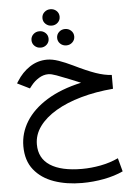

<svg xmlns="http://www.w3.org/2000/svg" viewBox="-67 -776 812 1162"><g transform="rotate(-5 339.5 -195.0)"><path d="M231.4 -677.2Q231.4 -698.7 246.8 -712.9Q262.2 -727.1 283.7 -727.1Q305.7 -727.1 320.8 -712.9Q335.9 -698.7 335.9 -677.2Q335.9 -656.2 320.8 -641.8Q305.7 -627.4 283.7 -627.4Q262.2 -627.4 246.8 -641.8Q231.4 -656.2 231.4 -677.2ZM309.6 -550.3Q309.6 -571.3 324.7 -585.7Q339.8 -600.1 361.8 -600.1Q383.3 -600.1 398.4 -585.9Q413.6 -571.8 413.6 -550.3Q413.6 -529.3 398.4 -514.9Q383.3 -500.5 361.8 -500.5Q339.8 -500.5 324.7 -514.9Q309.6 -529.3 309.6 -550.3ZM153.8 -550.3Q153.8 -571.3 168.9 -585.7Q184.1 -600.1 206.1 -600.1Q227.5 -600.1 242.7 -585.9Q257.8 -571.8 257.8 -550.3Q257.8 -529.3 242.7 -514.9Q227.5 -500.5 206.1 -500.5Q184.1 -500.5 168.9 -514.9Q153.8 -529.3 153.8 -550.3ZM619.6 -298.3V-214.4Q513.7 -205.6 424.6 -180.4Q335.4 -155.3 269.8 -116.5Q204.1 -77.6 167.7 -27.6Q131.3 22.5 131.3 81.1Q131.3 166 198.5 209.2Q265.6 252.4 391.1 252.4Q446.3 252.4 504.2 241.5Q562 230.5 612.3 207L634.3 288.6Q583 312.5 517.3 325Q451.7 337.4 383.8 337.4Q290 337.4 214.1 310.8Q138.2 284.2 93.5 228.3Q48.8 172.4 48.8 85.4Q48.8 4.9 92.5 -65.2Q136.2 -135.3 221.2 -187.7Q306.2 -240.2 430.2 -267.6Q414.6 -273.4 399.4 -280.3Q384.3 -287.1 366.2 -293.9Q317.4 -313.5 286.1 -325Q254.9 -336.4 236.8 -336.4Q207 -336.4 179.4 -319.3Q151.9 -302.2 132.8 -277.8L119.1 -260.3L43.9 -297.4L51.8 -309.6Q84 -361.8 131.8 -393.3Q179.7 -424.8 237.3 -424.8Q269 -424.8 307.6 -411.4Q346.2 -397.9 391.6 -376Q470.2 -337.4 522.7 -319.1Q575.2 -300.8 619.6 -298.3Z"/></g></svg>

Font: Vazirmatn RD
Style: Regular
Weight: 400
Designer: Saber Rastikerdar
Foundry: Saber Rastikerdar
Version: Version 32.102